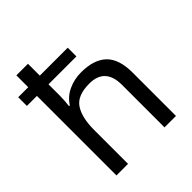

<svg xmlns="http://www.w3.org/2000/svg" viewBox="-206 -895 1031 1031"><g transform="rotate(-45 309.0 -380.0)"><path d="M173 -760V-670H385V-604H173V-517Q173 -498 171.5 -478.5Q170 -459 168 -443H174Q200 -484 245 -505Q290 -526 342 -526Q439 -526 488 -479Q537 -432 537 -329V0H450V-323Q450 -452 330 -452Q240 -452 206.5 -402Q173 -352 173 -258V0H85V-604H9V-670H85V-760Z"/></g></svg>

Font: Noto Sans Bengali UI
Style: Regular
Weight: 400
Designer: Jelle Bosma - Monotype Design Team
Foundry: Monotype Imaging Inc.
Version: Version 2.003; ttfautohint (v1.8.4.7-5d5b)